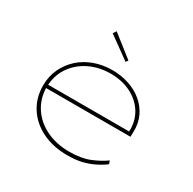

<svg xmlns="http://www.w3.org/2000/svg" viewBox="-163 -905 1091 1084"><g transform="rotate(30 383.0 -363.0)"><path d="M406 10Q312 10 240.5 -25.5Q169 -61 130 -123Q91 -185 91 -263Q91 -324 114.5 -373.5Q138 -423 178 -459Q218 -495 272 -514.5Q326 -534 387 -534Q446 -534 497 -517Q548 -500 586 -468Q624 -436 645 -391.5Q666 -347 664 -291L663 -259H103V-281H652L641 -270L642 -295Q641 -361 607 -410Q573 -459 516.5 -485.5Q460 -512 390 -512Q313 -512 250.5 -481Q188 -450 151 -394.5Q114 -339 113 -263Q114 -191 151.5 -134Q189 -77 255 -45Q321 -13 406 -13Q482 -13 535.5 -34.5Q589 -56 629 -85L636 -64Q603 -40 569 -24Q535 -8 496.5 1Q458 10 406 10ZM428 -611 284 -715 298 -736 438 -626Z"/></g></svg>

Font: Lexend Mega Thin
Style: Regular
Weight: 250
Version: Version 1.007